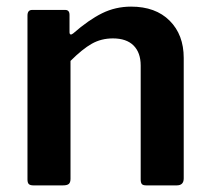

<svg xmlns="http://www.w3.org/2000/svg" viewBox="-20 -560 632 580"><path d="M67 -4C69.7 -1.3 74.3 0 81 0H170C178.7 0 184.7 -1.5 188 -4.5C191.3 -7.5 193 -12.7 193 -20V-376C217 -400 238.5 -417.3 257.5 -428C276.5 -438.7 297.7 -444 321 -444C348.3 -444 369.2 -436.8 383.5 -422.5C397.8 -408.2 405 -388 405 -362V-18C405 -11.3 406.2 -6.7 408.5 -4C410.8 -1.3 415.3 0 422 0H514C528 0 535 -7 535 -21V-385C535 -431.7 520.8 -469.2 492.5 -497.5C464.2 -525.8 425.3 -540 376 -540C344.7 -540 315.5 -533.3 288.5 -520C261.5 -506.7 232.3 -486.3 201 -459C197.7 -456.3 195 -455.3 193 -456C191 -456.7 190 -459 190 -463V-515C190 -525 185.7 -530 177 -530H77C67.7 -530 63 -524.3 63 -513V-18C63 -11.3 64.3 -6.7 67 -4Z"/></svg>

Font: Libre Franklin SemiBold
Style: Regular
Weight: 600
Designer: Pablo Impallari, Rodrigo Fuenzalida
Foundry: Impallari Type
Version: Version 1.002; ttfautohint (v1.5)